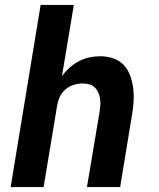

<svg xmlns="http://www.w3.org/2000/svg" viewBox="-20 -755 640 775"><path d="M23 0 144 -735H278L230 -447Q243 -466 261 -482Q279 -498 299.5 -508.5Q320 -519 342 -523.5Q364 -528 386 -528Q413 -528 438.5 -519Q464 -510 481 -491Q498 -472 506.5 -447Q515 -422 518 -395.5Q521 -369 519 -341.5Q517 -314 512 -286L465 0H331Q344 -76 356.5 -152Q369 -228 382 -304Q384 -317 385 -330.5Q386 -344 384 -357Q382 -370 376.5 -382Q371 -394 362 -402.5Q353 -411 340.5 -414.5Q328 -418 314 -418Q296 -418 278 -412.5Q260 -407 245.5 -395Q231 -383 222.5 -366Q214 -349 211 -331L156 0Z"/></svg>

Font: Iosevka SS04 XBd Ex
Style: Italic
Weight: 800
Width: 7
Italic angle: -9°
Monospace: yes
Designer: Belleve Invis
Foundry: Belleve Invis
Version: Version 19.0.0; ttfautohint (v1.8.4)